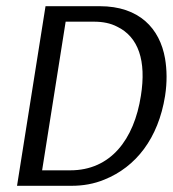

<svg xmlns="http://www.w3.org/2000/svg" viewBox="-20 -600 558 620"><path d="M35 0H210C248 0 283 -6 317 -20C419 -61 491 -153 513 -290C520 -335 519 -375 513 -411C496 -508 430 -580 302 -580H127ZM116 -50 192 -530H283C312 -530 337 -525 358 -514C427 -481 453 -404 435 -291C413 -149 337 -50 207 -50Z"/></svg>

Font: Charger Sport
Style: DfObl
Weight: 400
Designer: Jasper
Foundry: Cannot Into Space Fonts
Version: Version 1.1